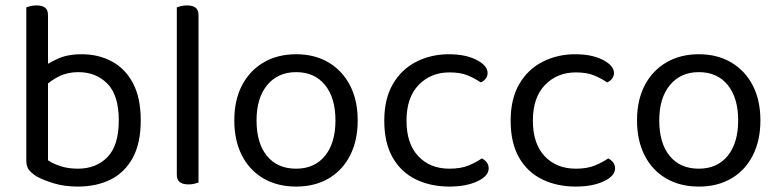

<svg xmlns="http://www.w3.org/2000/svg" viewBox="-20 -675 2873 708"><path d="M281 -475Q343 -475 392.5 -448.5Q442 -422 470.5 -368Q499 -314 499 -231Q499 -147 469.5 -93Q440 -39 388 -13Q336 13 267 13Q218 13 178.5 1Q139 -11 114 -25Q93 -39 85 -51Q77 -63 77 -84V-417H157V-84Q172 -73 201 -63Q230 -53 267 -53Q335 -53 376.5 -96Q418 -139 418 -231Q418 -324 376 -366.5Q334 -409 269 -409Q229 -409 198 -393.5Q167 -378 147 -358L132 -423Q154 -440 191 -457.5Q228 -475 281 -475ZM157 -401H77V-648Q82 -650 92.5 -652.5Q103 -655 115 -655Q136 -655 146.5 -646.5Q157 -638 157 -619Z M632 -264 712 -252V-2Q707 0 697 2.5Q687 5 675 5Q654 5 643 -3.5Q632 -12 632 -31ZM712 -214 632 -225V-648Q637 -650 647.5 -652.5Q658 -655 669 -655Q691 -655 701.5 -646.5Q712 -638 712 -619Z M1299 -231Q1299 -157 1271 -102Q1243 -47 1192 -17Q1141 13 1072 13Q1003 13 951.5 -17Q900 -47 872 -102Q844 -157 844 -231Q844 -306 872.5 -360.5Q901 -415 952.5 -445Q1004 -475 1072 -475Q1140 -475 1191 -445Q1242 -415 1270.5 -360.5Q1299 -306 1299 -231ZM1072 -409Q1005 -409 965.5 -361.5Q926 -314 926 -231Q926 -147 964.5 -100Q1003 -53 1072 -53Q1140 -53 1178.5 -100.5Q1217 -148 1217 -231Q1217 -314 1178.5 -361.5Q1140 -409 1072 -409Z M1637 -408Q1569 -408 1524 -362Q1479 -316 1479 -230Q1479 -145 1522.5 -99Q1566 -53 1637 -53Q1679 -53 1707 -64.5Q1735 -76 1757 -91Q1768 -85 1775 -76Q1782 -67 1782 -54Q1782 -26 1740.5 -6.5Q1699 13 1637 13Q1568 13 1513.5 -13.5Q1459 -40 1428 -94Q1397 -148 1397 -230Q1397 -311 1429 -365.5Q1461 -420 1515.5 -447.5Q1570 -475 1635 -475Q1697 -475 1737.5 -454Q1778 -433 1778 -406Q1778 -394 1771 -385Q1764 -376 1753 -371Q1731 -386 1704.5 -397Q1678 -408 1637 -408Z M2103 -408Q2035 -408 1990 -362Q1945 -316 1945 -230Q1945 -145 1988.5 -99Q2032 -53 2103 -53Q2145 -53 2173 -64.5Q2201 -76 2223 -91Q2234 -85 2241 -76Q2248 -67 2248 -54Q2248 -26 2206.5 -6.5Q2165 13 2103 13Q2034 13 1979.5 -13.5Q1925 -40 1894 -94Q1863 -148 1863 -230Q1863 -311 1895 -365.5Q1927 -420 1981.5 -447.5Q2036 -475 2101 -475Q2163 -475 2203.5 -454Q2244 -433 2244 -406Q2244 -394 2237 -385Q2230 -376 2219 -371Q2197 -386 2170.5 -397Q2144 -408 2103 -408Z M2784 -231Q2784 -157 2756 -102Q2728 -47 2677 -17Q2626 13 2557 13Q2488 13 2436.5 -17Q2385 -47 2357 -102Q2329 -157 2329 -231Q2329 -306 2357.5 -360.5Q2386 -415 2437.5 -445Q2489 -475 2557 -475Q2625 -475 2676 -445Q2727 -415 2755.5 -360.5Q2784 -306 2784 -231ZM2557 -409Q2490 -409 2450.5 -361.5Q2411 -314 2411 -231Q2411 -147 2449.5 -100Q2488 -53 2557 -53Q2625 -53 2663.5 -100.5Q2702 -148 2702 -231Q2702 -314 2663.5 -361.5Q2625 -409 2557 -409Z"/></svg>

Font: Baloo Bhaina 2
Style: Regular
Weight: 400
Designer: Yesha Goshar, Manish Minz, Shuchita Grover and Ek Type
Foundry: Ek Type
Version: Version 1.700